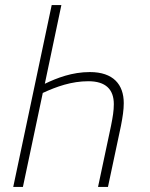

<svg xmlns="http://www.w3.org/2000/svg" viewBox="-20 -734 589 754"><path d="M32 0H70L148 -369C202 -394 261 -415 327 -415C395 -415 427 -383 427 -325C427 -299 423 -275 416 -240L365 0H404L455 -240C462 -276 466 -303 466 -329C466 -402 425 -451 333 -451C263 -451 204 -428 156 -405L221 -714H183Z"/></svg>

Font: Noto Sans SemiCondensed ExtraLight
Style: Italic
Weight: 200
Width: 4
Italic angle: -12°
Designer: Monotype Design Team
Foundry: Monotype Imaging Inc.
Version: Version 2.013